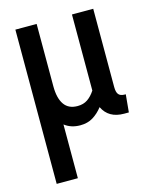

<svg xmlns="http://www.w3.org/2000/svg" viewBox="-112 -568 705 885"><g transform="rotate(-15 241.0 -126.0)"><path d="M47.5 242V-494H149V-196.5Q149 -140 169.8 -109.8Q190.5 -79.5 234 -79.5Q262 -79.5 281.8 -93Q301.5 -106.5 317.5 -131V-494H419V-120.5Q419 -95.5 428 -85Q437 -74.5 457 -74.5H462L454 10H431.5Q358 10 330 -48.5Q310 -22.5 284.2 -6.5Q258.5 9.5 223 9.5Q179.5 9.5 148.5 -14.5V242Z"/></g></svg>

Font: Cabin Condensed Medium
Style: Regular
Weight: 500
Width: 3
Designer: Pablo Impallari
Foundry: Pablo Impallari. http://www.impallari.com Igino Marini. http://www.ikern.com
Version: Version 3.001; ttfautohint (v1.8.3)